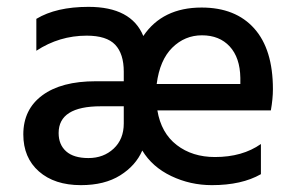

<svg xmlns="http://www.w3.org/2000/svg" viewBox="-20 -535 856 560"><path d="M395 -96Q376 -52 330.5 -23.5Q285 5 216 5Q139 5 93.5 -35Q48 -75 48 -143Q48 -216 103.5 -257Q159 -298 259 -298H341V-326Q341 -378 316 -404.5Q291 -431 233 -431Q153 -431 86 -387V-480Q144 -515 238 -515Q363 -515 398 -430Q454 -513 568 -513Q667 -513 721.5 -452Q776 -391 776 -275Q776 -247 770 -213H439Q450 -147 495.5 -112Q541 -77 607 -77Q687 -77 741 -115V-27Q685 5 598 5Q535 5 479.5 -21.5Q424 -48 395 -96ZM151 -147Q151 -113 173 -93.5Q195 -74 238 -74Q282 -74 311.5 -101.5Q341 -129 341 -175V-225H274Q151 -225 151 -147ZM569 -432Q519 -432 482.5 -396Q446 -360 437 -290H681V-308Q680 -367 650 -399.5Q620 -432 569 -432Z"/></svg>

Font: Hind Madurai Medium
Style: Regular
Weight: 500
Designer: Jyotish Sonowal
Foundry: Indian Type Foundry
Version: Version 1.001;PS 1.0;hotconv 1.0.86;makeotf.lib2.5.63406; tt